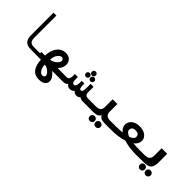

<svg xmlns="http://www.w3.org/2000/svg" viewBox="147 -1881 3305 3305"><g transform="rotate(45 1800.0 -228.0)"><path d="M268.5 -172 268 -725H338.5V-180Q338.5 -126.5 363.2 -97Q388 -67.5 448 -67.5H601.5V0L430.5 -2Q349.5 -2 309 -44.2Q268.5 -86.5 268.5 -172Z M686.5 0H599V-100H686.5Q689.5 -180.5 715.8 -245.5Q742 -310.5 791.8 -348.8Q841.5 -387 912.5 -387Q953.5 -387 986.5 -370.5Q1019.5 -354 1038.8 -322.2Q1058 -290.5 1058 -246Q1058 -205.5 1041.5 -170.2Q1025 -135 992.5 -101.5L1201 -100V0H961Q1010.5 42 1034.2 79.8Q1058 117.5 1058 156Q1058 190.5 1039.8 215.8Q1021.5 241 987 254.8Q952.5 268.5 905.5 268.5Q794 268.5 742.2 194.5Q690.5 120.5 686.5 0ZM943 135.5Q943 110 919 81.8Q895 53.5 862.2 34.2Q829.5 15 806 15H793.5Q793.5 49.5 805 86.8Q816.5 124 839.5 149.5Q862.5 175 895 175Q917 175 930 164Q943 153 943 135.5ZM955 -237.5Q955 -258.5 943.2 -272.5Q931.5 -286.5 909.5 -286.5Q887 -286.5 866.2 -270Q845.5 -253.5 827.5 -223Q813 -198 806.2 -172.5Q799.5 -147 799.5 -112.5H812.5Q829 -112.5 864.2 -130.2Q899.5 -148 927.2 -176.5Q955 -205 955 -237.5Z M1315.5 -39.5Q1300.5 -16.5 1275 -8.2Q1249.5 0 1213.5 0H1200V-100H1212Q1246.5 -100 1260.8 -124Q1275 -148 1275 -187V-239H1347V-188Q1347 -136 1358 -116Q1369 -96 1392.5 -96Q1420.5 -96 1431 -127.8Q1441.5 -159.5 1441.5 -210.5V-239H1506.5V-210.5Q1506.5 -156.5 1515 -133.8Q1523.5 -111 1545.5 -111Q1566.5 -111 1576.2 -133.8Q1586 -156.5 1586 -212.5V-310H1658V-176.5Q1658 -137 1676.5 -118.5Q1695 -100 1734.5 -100H1802.5V0H1703Q1655.5 0 1625 -25Q1613 -6 1594 0.8Q1575 7.5 1550.5 7.5Q1528.5 7.5 1509.2 -2.8Q1490 -13 1478.5 -32.5Q1463.5 -13 1441.8 -2.8Q1420 7.5 1393 7.5Q1364 7.5 1345.8 -4Q1327.5 -15.5 1315.5 -39.5ZM1452.5 -475Q1452.5 -495.5 1466 -509Q1479.5 -522.5 1500 -522.5Q1520.5 -522.5 1534 -509Q1547.5 -495.5 1547.5 -475Q1547.5 -454.5 1534 -441Q1520.5 -427.5 1500 -427.5Q1479.5 -427.5 1466 -441Q1452.5 -454.5 1452.5 -475ZM1397 -385.5Q1397 -406 1410.5 -419.5Q1424 -433 1444 -433Q1464.5 -433 1478.2 -419.5Q1492 -406 1492 -385.5Q1492 -365 1478.2 -351.2Q1464.5 -337.5 1444 -337.5Q1424 -337.5 1410.5 -351.2Q1397 -365 1397 -385.5ZM1506 -386Q1506 -406.5 1519.5 -420Q1533 -433.5 1553 -433.5Q1573.5 -433.5 1587.2 -420Q1601 -406.5 1601 -386Q1601 -365.5 1587.2 -351.8Q1573.5 -338 1553 -338Q1533 -338 1519.5 -351.8Q1506 -365.5 1506 -386Z M1968 92Q1968 65.5 1984.8 48.5Q2001.5 31.5 2028 31.5Q2054.5 31.5 2071.8 48.5Q2089 65.5 2089 92Q2089 118.5 2071.8 135.5Q2054.5 152.5 2028 152.5Q2001.5 152.5 1984.8 135.5Q1968 118.5 1968 92ZM2111 94.5Q2111 68 2127.8 51Q2144.5 34 2171 34Q2197.5 34 2214.8 51Q2232 68 2232 94.5Q2232 121 2214.8 138Q2197.5 155 2171 155Q2144.5 155 2127.8 138Q2111 121 2111 94.5ZM2042 -197.5V-391H2157V-197.5Q2157 -149.5 2186.8 -124.8Q2216.5 -100 2269 -100H2401.5V0L2283.5 0.5Q2220.5 0.5 2189.5 -3.5Q2158.5 -7.5 2139.2 -20.5Q2120 -33.5 2102 -62.5Q2083 -33.5 2063.2 -20.5Q2043.5 -7.5 2012.2 -3.5Q1981 0.5 1918 0.5L1798.5 0V-100H1931Q1983.5 -100 2012.8 -124.8Q2042 -149.5 2042 -197.5Z M2568 -108Q2499.5 -163 2499.5 -232.5Q2499.5 -271.5 2521 -307.8Q2542.5 -344 2588.2 -367.5Q2634 -391 2703 -391Q2770.5 -391 2816.2 -368.5Q2862 -346 2883.8 -311.5Q2905.5 -277 2905.5 -240Q2905.5 -202.5 2886.5 -169.2Q2867.5 -136 2832 -108Q2908 -100 3001.5 -100V0Q2916.5 0 2839.5 -10.8Q2762.5 -21.5 2699.5 -42Q2637 -21.5 2560.2 -10.8Q2483.5 0 2398.5 0V-100Q2491 -100 2568 -108ZM2700.5 -135.5Q2745 -151.5 2766.5 -172.8Q2788 -194 2788 -220Q2788 -292.5 2701.5 -292.5Q2657.5 -292.5 2635.2 -274Q2613 -255.5 2613 -220Q2613 -194 2634.5 -172.8Q2656 -151.5 2700.5 -135.5Z M3001.5 -100.5H3111.5Q3160 -100.5 3187.2 -115.2Q3214.5 -130 3224.5 -155Q3234.5 -180 3234.5 -216V-391H3369.5V-187.5Q3369.5 -102.5 3344.5 -62.5Q3319.5 -22.5 3278 -12.2Q3236.5 -2 3162.5 -2L3093.5 -1L3001.5 0ZM3167.5 71Q3167.5 44.5 3184.2 27.5Q3201 10.5 3227.5 10.5Q3254 10.5 3271.2 27.5Q3288.5 44.5 3288.5 71Q3288.5 97.5 3271.2 114.5Q3254 131.5 3227.5 131.5Q3201 131.5 3184.2 114.5Q3167.5 97.5 3167.5 71ZM3310.5 73.5Q3310.5 47 3327.2 30Q3344 13 3370.5 13Q3397 13 3414.2 30Q3431.5 47 3431.5 73.5Q3431.5 100 3414.2 117Q3397 134 3370.5 134Q3344 134 3327.2 117Q3310.5 100 3310.5 73.5Z"/></g></svg>

Font: JuliaMono
Style: Bold Italic
Weight: 700
Italic angle: -9°
Monospace: yes
Designer: cormullion
Foundry: corm
Version: Version 0.057; ttfautohint (v1.8.4)